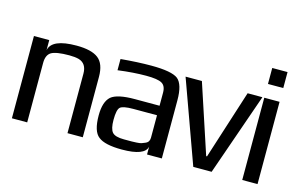

<svg xmlns="http://www.w3.org/2000/svg" viewBox="-85 -870 1698 1091"><g transform="rotate(15 764.0 -324.5)"><path d="M291 -494Q379 -494 419 -463Q459 -432 459 -355V0H369V-350Q369 -410 321 -424Q299 -430 265 -430Q187 -430 159 -413Q132 -396 132 -350V0H42V-484H132V-425Q146 -494 291 -494Z M924 0H837V-46Q825 10 691 10Q590 10 552 -21Q514 -50 514 -144Q514 -224 550 -256Q586 -286 689 -286H834V-363Q834 -403 809 -417Q784 -431 717 -431Q642 -431 551 -419V-485Q650 -494 730 -494Q851 -494 888 -465Q924 -435 924 -342ZM602 -141Q602 -88 619 -68.5Q636 -49 688 -49H706Q727 -49 734 -49Q741 -49 761 -50Q781 -51 790 -54Q799 -57 811.5 -62.5Q824 -68 829 -77Q834 -86 834 -98V-230H695Q633 -230 617.5 -215Q602 -200 602 -141Z M1386 -484 1217 0H1109L934 -484H1030L1164 -78H1169L1299 -484Z M1487 -565H1397V-659H1487ZM1487 0H1397V-484H1487Z"/></g></svg>

Font: Gamestation Display
Style: Regular
Weight: 400
Designer: Jonas Hecksher
Foundry: Jonas Hecksher, Playtypeª, e-types AS
Version: Version 1.003